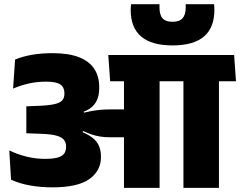

<svg xmlns="http://www.w3.org/2000/svg" viewBox="-20 -910 1163 930"><path d="M1040.5 0V-559.5H868.5V0ZM1123 -516.5 1114 -643.5H786L794.5 -516.5ZM835.5 -516.5 826.5 -643.5H504.5L513.5 -516.5ZM580.5 0H753V-562H580.5ZM25 -181.5 33.5 -39.5Q75 -20.5 126.5 -11.5Q178 -2.5 234 -2.5Q355.5 -2.5 412.2 -42.2Q469 -82 469 -149V-153Q469 -185 456.2 -210Q443.5 -235 409.8 -255Q376 -275 313 -292.5L310.5 -356Q366 -358.5 399 -374.8Q432 -391 446.2 -418Q460.5 -445 460.5 -481.5V-489Q460.5 -539.5 437 -576Q413.5 -612.5 363.5 -632.5Q313.5 -652.5 234 -652.5Q179.5 -652.5 134.2 -644.5Q89 -636.5 53 -621.5L43.5 -481Q79.5 -496.5 119.5 -505.5Q159.5 -514.5 203 -514.5Q252.5 -514.5 272.2 -500.8Q292 -487 292 -459V-456Q292 -437.5 282.8 -425.5Q273.5 -413.5 249.5 -407Q225.5 -400.5 181 -398L107.5 -395V-264.5L189 -261.5Q230 -259.5 254.2 -252.8Q278.5 -246 289.2 -233.2Q300 -220.5 300 -202V-198.5Q300 -178.5 290.5 -165.8Q281 -153 258.8 -146.8Q236.5 -140.5 198 -140.5Q151.5 -140.5 106.8 -151.8Q62 -163 25 -181.5ZM304 -367.5V-280L378 -264L382.5 -275.5Q403 -266 422.2 -259.2Q441.5 -252.5 463.8 -248.8Q486 -245 515 -245H640V-380H513.5Q488 -380 466.2 -378Q444.5 -376 425 -372.5Q405.5 -369 386.5 -364.5L385 -372ZM1017 -889.5H879.5Q879.5 -888 879.5 -881.2Q879.5 -874.5 879.5 -873.5Q879.5 -838.5 864.2 -821.5Q849 -804.5 816 -804.5Q782.5 -804.5 767.5 -821.2Q752.5 -838 752.5 -873.5Q752.5 -874.5 752.5 -881.2Q752.5 -888 752.5 -889.5H615Q614 -881.5 613.5 -875Q613 -868.5 613 -863Q613 -776 663.8 -733Q714.5 -690 816 -690Q917 -690 967.8 -733Q1018.5 -776 1018.5 -863Q1018.5 -867.5 1018 -874.5Q1017.5 -881.5 1017 -889.5Z"/></svg>

Font: Anek Devanagari ExtraBold
Style: Regular
Weight: 800
Designer: Kailash Malviya (Devanagari) & Yesha Goshar (Latin)
Foundry: Ek Type
Version: Version 1.003